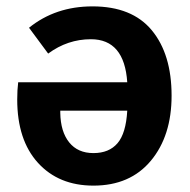

<svg xmlns="http://www.w3.org/2000/svg" viewBox="-20 -566 596 602"><path d="M270 -546Q394 -546 456 -471Q518 -396 518 -266Q518 -140 453 -62Q388 16 273 16Q164 16 99 -55.5Q34 -127 34 -254Q34 -284 37 -308H379Q370 -443 265 -443Q192 -443 131 -398L71 -479Q154 -546 270 -546ZM379 -219H169V-212Q170 -153 197 -119.5Q224 -86 273 -86Q322 -86 348.5 -117Q375 -148 379 -219Z"/></svg>

Font: FiraGO SemiBold
Style: Regular
Weight: 600
Designer: bBox Type
Foundry: bBox Type GmbH
Version: Version 1.001;PS 001.001;hotconv 1.0.88;makeotf.lib2.5.64775